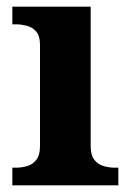

<svg xmlns="http://www.w3.org/2000/svg" viewBox="-20 -556 392 576"><path d="M17 0V-53H29Q44 -53 60.5 -57.5Q77 -62 88.5 -75.9Q100 -89.8 100 -117.7V-422Q100 -448.9 88 -462Q76 -475 59.5 -479Q43 -483 29 -483H17V-536H252V-118Q252 -90 263.5 -76Q275 -62 292 -57.5Q309 -53 323 -53H335V0Z"/></svg>

Font: Noto Serif Armenian
Style: Regular
Weight: 400
Designer: Monotype Design Team
Foundry: Monotype Imaging Inc.
Version: Version 2.007